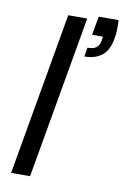

<svg xmlns="http://www.w3.org/2000/svg" viewBox="-84 -787 542 837"><g transform="rotate(10 186.5 -368.5)"><path d="M26 0 152 -720H236L110 0ZM252 -555 259 -595Q285 -595 297.5 -604.5Q310 -614 314 -633L317 -654H269L284 -737H372Q373 -711 372.5 -692Q372 -673 368 -653Q359 -601 329 -578Q299 -555 252 -555Z"/></g></svg>

Font: DM Sans 12pt
Style: Italic
Weight: 400
Italic angle: -10°
Version: Version 4.004;gftools[0.9.30]